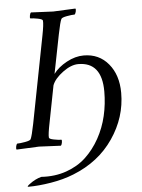

<svg xmlns="http://www.w3.org/2000/svg" viewBox="-72 -691 680 921"><g transform="rotate(-5 268.0 -230.0)"><path d="M509.8 -224.6Q509.8 -106.9 440.4 -5.4Q371.1 96.2 247.1 145.5Q197.3 165.5 136.7 175.5Q76.2 185.5 27.3 185.5Q17.6 185.5 36.1 171.9Q64 150.9 92.8 143.6Q158.2 147.9 213.9 128.4Q269.5 108.9 308.6 72.3Q347.7 35.6 375.5 -14.4Q403.3 -64.5 416.5 -121.3Q429.7 -178.2 429.7 -238.3Q429.7 -379.9 316.4 -379.9Q281.7 -379.9 241.7 -350.3Q201.7 -320.8 189.5 -289.1L155.3 -113.3Q143.6 -55.7 145.5 -41Q146 -34.2 168.7 -29.8Q191.4 -25.4 205.1 -25.4Q207.5 -22 205.6 -11.2Q203.6 -0.5 199.2 2.9Q106.4 -2 94.7 -2Q81.5 -2 -13.7 2.9Q-16.6 -1 -14.6 -11.2Q-12.7 -21.5 -8.8 -25.4Q4.9 -25.4 29.8 -29.8Q54.7 -34.2 57.6 -41Q64.5 -54.7 76.2 -113.3L157.2 -530.3Q168 -585 166 -602.5Q165.5 -609.4 142.8 -613.8Q120.1 -618.2 106.4 -618.2Q104 -621.6 106 -632.3Q107.9 -643.1 112.3 -646.5Q205.1 -641.6 218.8 -641.6Q231 -641.6 326.2 -646.5Q329.1 -642.6 326.7 -632.3Q324.2 -622.1 320.3 -618.2Q306.6 -618.2 282.2 -613.8Q257.8 -609.4 254.9 -602.5Q248 -588.9 236.3 -530.3L199.2 -342.8Q222.2 -374 263.7 -396.5Q305.2 -418.9 345.7 -418.9Q419.9 -418.9 464.8 -364.7Q509.8 -310.5 509.8 -224.6Z"/></g></svg>

Font: Crimson
Style: Italic
Weight: 400
Italic angle: -11°
Version: Version 0.8